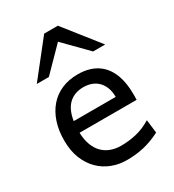

<svg xmlns="http://www.w3.org/2000/svg" viewBox="-190 -889 914 1009"><g transform="rotate(-30 267.5 -384.5)"><path d="M280.8 -507.8Q320.8 -507.8 351.6 -498.3Q382.3 -488.8 404.8 -471.9Q427.2 -455.1 442.4 -432.6Q457.5 -410.2 466.6 -384.3Q475.6 -358.4 479.5 -330.3Q483.4 -302.2 483.4 -274.9V-255.9Q483.4 -243.7 482.9 -236.8H136.7Q138.2 -193.8 150.1 -162.1Q162.1 -130.4 182.9 -109.6Q203.6 -88.9 231.7 -78.6Q259.8 -68.4 293 -68.4Q340.3 -68.4 385.7 -79.1Q431.2 -89.8 476.1 -117.2L485.8 -36.6Q460 -23.4 435.1 -14.2Q410.2 -4.9 385.3 1Q360.4 6.8 334.7 9.5Q309.1 12.2 280.8 12.2Q233.9 12.2 191.4 -4.2Q148.9 -20.5 116.7 -52.5Q84.5 -84.5 65.4 -131.8Q46.4 -179.2 46.4 -241.7Q46.4 -302.2 62.7 -351.3Q79.1 -400.4 109.4 -435.3Q139.6 -470.2 183.1 -489Q226.6 -507.8 280.8 -507.8ZM273.4 -434.6Q219.7 -434.6 185.5 -403.1Q151.4 -371.6 140.6 -305.2H395.5Q395.5 -336.4 386.5 -360.6Q377.4 -384.8 361.1 -401.4Q344.7 -418 322.3 -426.3Q299.8 -434.6 273.4 -434.6ZM70.3 -571.3 236.3 -781.2H319.3L485.4 -571.3H412.1L277.8 -708L143.6 -571.3Z"/></g></svg>

Font: Andika Basic
Style: Regular
Weight: 400
Designer: Annie Olsen & Victor Gaultney
Foundry: SIL International
Version: Version 1.000